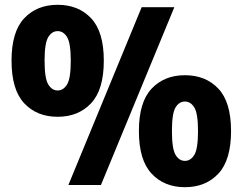

<svg xmlns="http://www.w3.org/2000/svg" viewBox="-20 -770 1010 799"><path d="M220 -284Q133.5 -284 80.8 -340.2Q28 -396.5 28 -517.5Q28 -638 80.8 -694Q133.5 -750 220 -750Q306.5 -750 359.2 -694Q412 -638 412 -517.5Q412 -396.5 359 -340.2Q306 -284 220 -284ZM264.5 0 569.5 -740H705.5L400 0ZM220 -393.5Q244 -393.5 259.2 -418.8Q274.5 -444 274.5 -517Q274.5 -590.5 259.2 -615.5Q244 -640.5 220 -640.5Q196 -640.5 180.8 -615.5Q165.5 -590.5 165.5 -517.5Q165.5 -444 180.8 -418.8Q196 -393.5 220 -393.5ZM749.5 9Q663.5 9 610.8 -47.5Q558 -104 558 -224.5Q558 -345 610.8 -401Q663.5 -457 749.5 -457Q836 -457 888.8 -401Q941.5 -345 941.5 -224.5Q941.5 -104 888.8 -47.5Q836 9 749.5 9ZM749.5 -100.5Q773.5 -100.5 788.8 -125.8Q804 -151 804 -224.5Q804 -297.5 788.8 -322.5Q773.5 -347.5 749.5 -347.5Q725.5 -347.5 710.5 -322.8Q695.5 -298 695.5 -224.5Q695.5 -151 710.5 -125.8Q725.5 -100.5 749.5 -100.5Z"/></svg>

Font: Encode Sans Condensed Condensed ExtraBold
Style: Regular
Weight: 800
Width: 3
Designer: Multiple Designers
Foundry: Impallari Type
Version: Version 3.000; ttfautohint (v1.8.3) -l 8 -r 50 -G 200 -x 14 